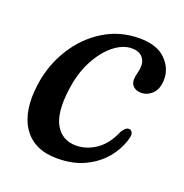

<svg xmlns="http://www.w3.org/2000/svg" viewBox="-93 -542 610 636"><g transform="rotate(20 212.0 -224.0)"><path d="M283 -417.5Q251 -417.5 219.2 -392.2Q187.5 -367 163.8 -321.8Q140 -276.5 132.5 -216Q121.5 -133 145.2 -92.2Q169 -51.5 217.5 -51.5Q254.5 -51.5 288 -74.5Q321.5 -97.5 341 -144.5Q347 -153.5 352.2 -158.5Q357.5 -163.5 364.5 -163.5Q372 -163.5 376.2 -155.8Q380.5 -148 376 -133.5Q366 -96.5 339.8 -63.8Q313.5 -31 271.5 -10.5Q229.5 10 173 10Q91.5 10 53.8 -45.8Q16 -101.5 30 -199.5Q40 -270 76.5 -328.8Q113 -387.5 169.5 -422.5Q226 -457.5 295 -457.5Q357.5 -457.5 388.2 -426.2Q419 -395 417.5 -354Q416.5 -322.5 399.5 -306Q382.5 -289.5 360.5 -289.5Q343.5 -289.5 333.2 -298.8Q323 -308 323.5 -323.5Q324 -336 327.5 -348Q331 -360 331 -374Q331 -393 318.5 -405.2Q306 -417.5 283 -417.5Z"/></g></svg>

Font: Fraunces 72pt S050
Style: Italic
Weight: 400
Italic angle: -16°
Version: Version 1.000; ttfautohint (v1.8.3)